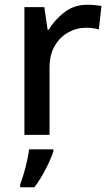

<svg xmlns="http://www.w3.org/2000/svg" viewBox="-20 -662 465 810"><path d="M349 -642Q363 -642 379.5 -640.5Q396 -639 408 -637L397 -538Q371 -545 343 -545Q303 -545 267.5 -525Q232 -505 210.5 -467.5Q189 -430 189 -377V-93H83V-632H167L181 -536H185Q211 -579 252 -610.5Q293 -642 349 -642ZM205 -23Q196 6 173.5 50Q151 94 125 128H65V116Q72 98 80 71.5Q88 45 94 17Q100 -11 103 -32H205Z"/></svg>

Font: Noto Sans Kannada UI Medium
Style: Regular
Weight: 500
Designer: Jelle Bosma - Monotype Design Team
Foundry: Monotype Imaging Inc.
Version: Version 2.005; ttfautohint (v1.8.4.7-5d5b)